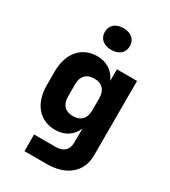

<svg xmlns="http://www.w3.org/2000/svg" viewBox="-230 -905 1061 1197"><g transform="rotate(30 300.0 -306.5)"><path d="M297 -637C352 -637 387 -667 387 -715C387 -763 352 -793 297 -793C242 -793 207 -763 207 -715C207 -667 242 -637 297 -637ZM145 180H305C446 180 534 106 534 -14V-550H389V-467C363 -526 312 -560 243 -560C132 -560 60 -476 60 -345V-245C60 -113 132 -30 243 -30C311 -30 362 -63 388 -122L387 -40V-19C387 31 356 60 300 60H145ZM297 -160C241 -160 210 -192 210 -250V-340C210 -397 241 -430 297 -430C352 -430 384 -397 384 -340V-250C384 -192 352 -160 297 -160Z"/></g></svg>

Font: JetBrains Mono ExtraBold
Style: Regular
Weight: 800
Monospace: yes
Designer: Philipp Nurullin, Konstantin Bulenkov
Foundry: JetBrains
Version: Version 2.305